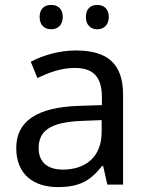

<svg xmlns="http://www.w3.org/2000/svg" viewBox="-20 -750 601 780"><path d="M141 -681C141 -647 162 -631 188 -631C213 -631 235 -647 235 -681C235 -716 213 -730 188 -730C162 -730 141 -716 141 -681ZM329 -681C329 -647 350 -631 375 -631C400 -631 422 -647 422 -681C422 -716 400 -730 375 -730C350 -730 329 -716 329 -681ZM288 -545C218 -545 152 -524 105 -499L132 -433C176 -454 227 -474 283 -474C353 -474 394 -444 394 -355V-323L303 -320C128 -315 46 -256 46 -149C46 -40 118 10 215 10C305 10 348 -17 395 -76H399L416 0H480V-365C480 -490 418 -545 288 -545ZM314 -259 393 -262V-214C393 -110 325 -61 235 -61C177 -61 137 -88 137 -148C137 -216 180 -254 314 -259Z"/></svg>

Font: Noto Sans Osage
Style: Regular
Weight: 400
Designer: Monotype Design Team
Foundry: Monotype Imaging Inc.
Version: Version 2.002